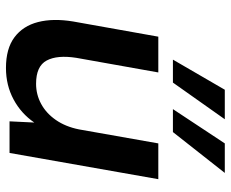

<svg xmlns="http://www.w3.org/2000/svg" viewBox="-85 -677 774 644"><g transform="rotate(90 302.0 -355.0)"><path d="M208 12Q143 12 105 -16.5Q67 -45 54 -95.5Q41 -146 52 -213L103 -499H223L174 -224Q164 -160 183 -124.5Q202 -89 261 -89Q297 -89 328.5 -106Q360 -123 382.5 -155.5Q405 -188 414 -233L461 -499H581L493 0H387L391 -83Q361 -39 313.5 -13.5Q266 12 208 12ZM346 -548 461 -722H560L423 -548ZM180 -548 281 -722H380L257 -548Z"/></g></svg>

Font: DM Sans 20pt SemiBold
Style: Italic
Weight: 600
Italic angle: -10°
Version: Version 4.004;gftools[0.9.30]